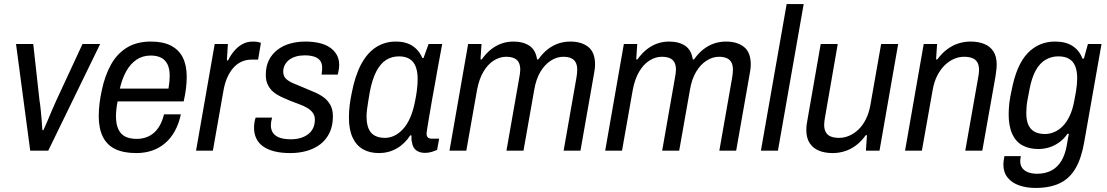

<svg xmlns="http://www.w3.org/2000/svg" viewBox="-20 -743 5460 947"><path d="M129 0 59 -526H144L175 -246Q178 -230 180.5 -204.5Q183 -179 185.5 -151Q188 -123 189 -101H194Q202 -118 213.5 -145Q225 -172 236.5 -199.5Q248 -227 257 -246L387 -526H474L218 0Z M652 12Q590 12 549 -7.5Q508 -27 487.5 -68Q467 -109 467 -170Q467 -201 471 -233.5Q475 -266 482 -297Q497 -370 527.5 -424.5Q558 -479 606.5 -508.5Q655 -538 725 -538Q784 -538 823 -518Q862 -498 881.5 -459.5Q901 -421 901 -364Q901 -339 897.5 -308.5Q894 -278 886 -243H560Q556 -222 554 -204Q552 -186 552 -170Q552 -131 563.5 -106Q575 -81 597.5 -69.5Q620 -58 655 -58Q678 -58 699 -65Q720 -72 737.5 -86.5Q755 -101 768 -124Q781 -147 789 -179H872Q862 -132 842 -96Q822 -60 793.5 -36Q765 -12 729.5 0Q694 12 652 12ZM571 -306H811Q814 -324 815.5 -339.5Q817 -355 817 -369Q817 -403 806.5 -425Q796 -447 775.5 -458Q755 -469 723 -469Q684 -469 654 -449Q624 -429 603.5 -393Q583 -357 571 -306Z M947 0 1039 -526H1104L1099 -445H1105Q1117 -470 1134.5 -491Q1152 -512 1175 -525Q1198 -538 1228 -538Q1241 -538 1251 -536Q1261 -534 1267 -532L1253 -449H1221Q1194 -449 1171 -438.5Q1148 -428 1130.5 -408Q1113 -388 1100.5 -359.5Q1088 -331 1082 -295L1030 0Z M1412 12Q1367 12 1333.5 3.5Q1300 -5 1277.5 -21Q1255 -37 1244 -60.5Q1233 -84 1233 -112Q1233 -125 1235 -138.5Q1237 -152 1241 -163H1322Q1319 -153 1317.5 -143Q1316 -133 1316 -125Q1316 -101 1328 -85.5Q1340 -70 1362 -63Q1384 -56 1415 -56Q1440 -56 1461 -62Q1482 -68 1498.5 -80Q1515 -92 1524 -110.5Q1533 -129 1533 -153Q1533 -173 1522.5 -187Q1512 -201 1495 -211Q1478 -221 1456 -229Q1434 -237 1411 -246Q1389 -255 1367.5 -265Q1346 -275 1329 -289Q1312 -303 1301.5 -323.5Q1291 -344 1291 -374Q1291 -415 1306 -445.5Q1321 -476 1348 -497Q1375 -518 1410.5 -528Q1446 -538 1486 -538Q1523 -538 1554 -531Q1585 -524 1607 -509Q1629 -494 1641 -472.5Q1653 -451 1653 -423Q1653 -410 1650.5 -397Q1648 -384 1646 -375H1566Q1568 -389 1568.5 -396Q1569 -403 1569 -408Q1569 -431 1558.5 -444.5Q1548 -458 1528.5 -464Q1509 -470 1484 -470Q1460 -470 1440.5 -464.5Q1421 -459 1407 -448.5Q1393 -438 1385 -423Q1377 -408 1377 -390Q1377 -367 1391 -354Q1405 -341 1427 -332Q1449 -323 1475 -312Q1500 -301 1526 -290.5Q1552 -280 1573.5 -265Q1595 -250 1608.5 -227Q1622 -204 1622 -169Q1622 -123 1605.5 -88.5Q1589 -54 1560.5 -32Q1532 -10 1494 1Q1456 12 1412 12Z M1849 12Q1803 12 1770 -7Q1737 -26 1719 -65Q1701 -104 1701 -163Q1701 -192 1704.5 -222.5Q1708 -253 1715 -285Q1731 -369 1761 -425.5Q1791 -482 1834.5 -510Q1878 -538 1932 -538Q1966 -538 1991 -528.5Q2016 -519 2034 -501Q2052 -483 2063 -457H2069L2094 -526H2161L2138 -401Q2133 -370 2125.5 -330.5Q2118 -291 2111 -250.5Q2104 -210 2098 -174.5Q2092 -139 2088 -114.5Q2084 -90 2084 -84Q2084 -71 2090.5 -65Q2097 -59 2109 -59H2146L2136 -4Q2126 1 2110 6Q2094 11 2076 11Q2050 11 2033 -1.5Q2016 -14 2012 -41Q2010 -48 2009.5 -56.5Q2009 -65 2010 -74L2004 -76Q1977 -34 1937 -11Q1897 12 1849 12ZM1879 -63Q1902 -63 1924.5 -73.5Q1947 -84 1967.5 -106Q1988 -128 2003.5 -163.5Q2019 -199 2028 -248Q2033 -273 2035.5 -292Q2038 -311 2039 -325.5Q2040 -340 2040 -352Q2040 -389 2030.5 -414Q2021 -439 2000.5 -452Q1980 -465 1948 -465Q1912 -465 1884 -447Q1856 -429 1836 -390.5Q1816 -352 1804 -290Q1799 -261 1795.5 -239Q1792 -217 1790 -200.5Q1788 -184 1788 -169Q1788 -114 1810.5 -88.5Q1833 -63 1879 -63Z M2197 0 2289 -526H2355L2350 -450H2356Q2379 -482 2404 -501Q2429 -520 2456 -529Q2483 -538 2512 -538Q2560 -538 2591 -517.5Q2622 -497 2629 -450H2635Q2658 -482 2683 -501Q2708 -520 2735.5 -529Q2763 -538 2793 -538Q2848 -538 2881.5 -511.5Q2915 -485 2915 -425Q2915 -413 2913 -399Q2911 -385 2908 -369L2843 0H2760L2823 -359Q2825 -370 2826 -380Q2827 -390 2827 -399Q2827 -423 2818.5 -437Q2810 -451 2794.5 -457Q2779 -463 2758 -463Q2727 -463 2697 -444Q2667 -425 2645.5 -389Q2624 -353 2615 -300L2562 0H2478L2541 -359Q2543 -370 2544.5 -380Q2546 -390 2546 -399Q2546 -423 2537.5 -437Q2529 -451 2513.5 -457Q2498 -463 2476 -463Q2445 -463 2415.5 -444.5Q2386 -426 2364.5 -389.5Q2343 -353 2333 -300L2280 0Z M2965 0 3057 -526H3123L3118 -450H3124Q3147 -482 3172 -501Q3197 -520 3224 -529Q3251 -538 3280 -538Q3328 -538 3359 -517.5Q3390 -497 3397 -450H3403Q3426 -482 3451 -501Q3476 -520 3503.5 -529Q3531 -538 3561 -538Q3616 -538 3649.5 -511.5Q3683 -485 3683 -425Q3683 -413 3681 -399Q3679 -385 3676 -369L3611 0H3528L3591 -359Q3593 -370 3594 -380Q3595 -390 3595 -399Q3595 -423 3586.5 -437Q3578 -451 3562.5 -457Q3547 -463 3526 -463Q3495 -463 3465 -444Q3435 -425 3413.5 -389Q3392 -353 3383 -300L3330 0H3246L3309 -359Q3311 -370 3312.5 -380Q3314 -390 3314 -399Q3314 -423 3305.5 -437Q3297 -451 3281.5 -457Q3266 -463 3244 -463Q3213 -463 3183.5 -444.5Q3154 -426 3132.5 -389.5Q3111 -353 3101 -300L3048 0Z M3733 0 3860 -723H3944L3817 0Z M4087 12Q4049 12 4020 0.5Q3991 -11 3974 -36.5Q3957 -62 3957 -102Q3957 -116 3959 -130Q3961 -144 3964 -160L4028 -526H4112L4050 -169Q4048 -158 4046.5 -147.5Q4045 -137 4045 -128Q4045 -104 4054 -89.5Q4063 -75 4079.5 -69Q4096 -63 4119 -63Q4144 -63 4168.5 -73.5Q4193 -84 4214 -104Q4235 -124 4250.5 -154.5Q4266 -185 4273 -225L4326 -526H4410L4318 0H4251L4256 -76H4250Q4228 -45 4201.5 -25.5Q4175 -6 4146 3Q4117 12 4087 12Z M4444 0 4536 -526H4602L4597 -450H4603Q4626 -481 4652.5 -500.5Q4679 -520 4708 -529Q4737 -538 4767 -538Q4805 -538 4834 -526.5Q4863 -515 4879.5 -490Q4896 -465 4896 -424Q4896 -411 4894 -396.5Q4892 -382 4890 -366L4825 0H4741L4804 -357Q4806 -368 4807.5 -378.5Q4809 -389 4809 -398Q4809 -422 4800 -436.5Q4791 -451 4774.5 -457Q4758 -463 4735 -463Q4710 -463 4685.5 -452.5Q4661 -442 4639.5 -421Q4618 -400 4602.5 -369.5Q4587 -339 4580 -298L4527 0Z M5088 184Q5043 184 5007 171.5Q4971 159 4950 133Q4929 107 4929 69Q4929 62 4930 52Q4931 42 4934 27H5015Q5014 34 5013 39.5Q5012 45 5012 50Q5012 73 5023 87Q5034 101 5053 107.5Q5072 114 5095 114Q5136 114 5166 98Q5196 82 5215 50.5Q5234 19 5242 -28Q5245 -43 5247 -57Q5249 -71 5252 -83H5245Q5228 -58 5204.5 -41Q5181 -24 5155 -16Q5129 -8 5101 -8Q5056 -8 5023 -26Q4990 -44 4972.5 -82.5Q4955 -121 4955 -180Q4955 -207 4958.5 -236Q4962 -265 4969 -295Q4993 -422 5048 -480Q5103 -538 5184 -538Q5237 -538 5270.5 -516Q5304 -494 5319 -454H5326L5346 -526H5413L5328 -44Q5314 38 5284.5 88Q5255 138 5206.5 161Q5158 184 5088 184ZM5134 -82Q5157 -82 5179.5 -91.5Q5202 -101 5221.5 -120.5Q5241 -140 5256 -171.5Q5271 -203 5279 -248Q5284 -273 5287 -291.5Q5290 -310 5291.5 -326Q5293 -342 5293 -356Q5293 -392 5283.5 -416Q5274 -440 5253.5 -452.5Q5233 -465 5200 -465Q5166 -465 5137.5 -448.5Q5109 -432 5089 -396.5Q5069 -361 5058 -303Q5053 -277 5049 -256Q5045 -235 5043.5 -218Q5042 -201 5042 -186Q5042 -150 5052 -127.5Q5062 -105 5082.5 -93.5Q5103 -82 5134 -82Z"/></svg>

Font: Archivo SemiCondensed
Style: Italic
Weight: 400
Width: 4
Italic angle: -10°
Designer: Hector Gatti
Foundry: Omnibus-Type
Version: Version 2.001